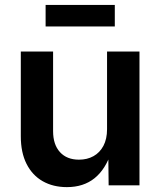

<svg xmlns="http://www.w3.org/2000/svg" viewBox="-20 -748 647 775"><path d="M250 7.3Q194.3 7.3 152.3 -16.6Q110.4 -40.5 87.2 -86.4Q64 -132.3 64 -197.8V-540H194.3V-218.8Q194.3 -164.1 222.2 -133.8Q250 -103.5 298.8 -103.5Q332 -103.5 357.4 -117.7Q382.8 -131.8 397.5 -159.4Q412.1 -187 412.1 -226.6V-540H543V0H418.5L417 -134.8H429.2Q406.2 -64.5 361.6 -28.6Q316.9 7.3 250 7.3ZM443.4 -728V-641.1H164.1V-728Z"/></svg>

Font: V-Inter
Style: SemiBold-600
Weight: 600
Designer: Rasmus Andersson
Foundry: rsms
Version: Version 4.000;git-4146feb